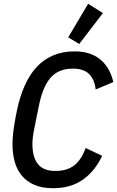

<svg xmlns="http://www.w3.org/2000/svg" viewBox="-20 -981 618 1013"><path d="M260 12Q201 12 160.5 -6Q120 -24 94.5 -55Q69 -86 57.5 -128Q46 -170 46 -219Q46 -261 53.5 -310.5Q61 -360 70 -401Q85 -472 110.5 -529.5Q136 -587 173 -627Q210 -667 260 -688.5Q310 -710 374 -710Q419 -710 453.5 -698Q488 -686 513 -664Q538 -642 554 -612.5Q570 -583 578 -548L485 -509Q478 -564 449 -591.5Q420 -619 365 -619Q288 -619 246 -570Q204 -521 184 -417L160 -298Q151 -253 151 -222Q151 -152 180 -115.5Q209 -79 272 -79Q333 -79 371 -108Q409 -137 432 -200L519 -159Q481 -78 417 -33Q353 12 260 12ZM398 -749 340 -784 445 -961 523 -912Z"/></svg>

Font: IBM Plex Sans Cond Medm
Style: Italic
Weight: 500
Width: 3
Italic angle: -11°
Designer: Mike Abbink, Paul van der Laan, Pieter van Rosmalen
Foundry: Bold Monday
Version: Version 1.3